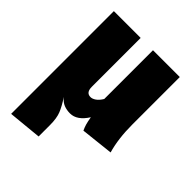

<svg xmlns="http://www.w3.org/2000/svg" viewBox="-212 -656 1003 1003"><g transform="rotate(45 289.5 -154.5)"><path d="M371 20Q363 3 358.5 -12.5Q354 -28 349 -57Q309 6 258 6Q233 6 212.5 -2Q192 -10 174 -32Q202 10 214.5 41.5Q227 73 227 123V207L42 225V-534H240V-173Q240 -130 273 -130Q287 -130 302.5 -141Q318 -152 331 -174V-534H529V-184Q529 -79 552 0Z"/></g></svg>

Font: FiraGO Heavy
Style: Regular
Weight: 900
Designer: bBox Type
Foundry: bBox Type GmbH
Version: Version 1.001